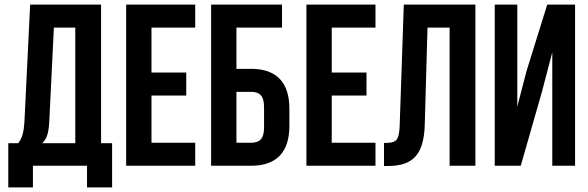

<svg xmlns="http://www.w3.org/2000/svg" viewBox="-20 -720 2556 834"><path d="M467 94V-98H419V-700H111L86 -189C83 -148 78 -122 59 -98H16V94H123V0H358V94ZM214 -600H307V-98H163C182 -115 191 -138 194 -191Z M638 -600H828V-700H528V0H828V-100H638V-305H789V-405H638Z M1071 0C1182 0 1237 -60 1237 -173V-248C1237 -361 1182 -421 1071 -421H1007V-600H1205V-700H897V0ZM1007 -100V-321H1071C1106 -321 1127 -306 1127 -255V-166C1127 -115 1106 -100 1071 -100Z M1421 -600H1611V-700H1311V0H1611V-100H1421V-305H1572V-405H1421Z M1648 1H1665C1774 1 1821 -49 1825 -177L1837 -600H1933V0H2045V-700H1734L1716 -171C1713 -106 1699 -99 1648 -99Z M2334 -321 2379 -493V0H2478V-700H2357L2267 -411L2227 -257V-700H2129V0H2242Z"/></svg>

Font: Bebas Neue
Style: Bold
Weight: 700
Designer: Ryoichi Tsunekawa
Foundry: Ryoichi Tsunekawa
Version: Version 1.300